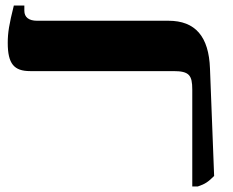

<svg xmlns="http://www.w3.org/2000/svg" viewBox="-20 -667 844 694"><path d="M675 7H695C722 -2 733 -10 754 -31L739 -419C735 -535 686 -592 589 -592H114C84 -592 68 -605 68 -628V-647H30C13 -579 8 -549 8 -512C8 -436 31 -410 89 -410H607C664 -410 675 -395 675 -343Z"/></svg>

Font: Noto Serif Hebrew Extra
Style: Regular
Weight: 800
Designer: Monotype Design Team
Foundry: Monotype Imaging Inc.
Version: Version 1.901